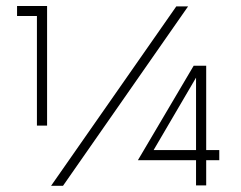

<svg xmlns="http://www.w3.org/2000/svg" viewBox="-20 -615 799 637"><path d="M36.6 -562H102.5V-198.2H136.2V-595.2H36.6ZM564.9 -593.8 149.4 1.5H189L604 -593.8ZM707.5 -117.2H664.1V-397H622.6L437.5 -83.5H630.4V0H664.1V-83.5H707.5ZM489.7 -117.2 630.4 -357.4V-117.2Z"/></svg>

Font: Now Light
Style: Regular
Weight: 300
Designer: Alfredo Marco Pradil
Foundry: Alfredo Marco Pradil
Version: Version 1.200;hotconv 1.0.109;makeotfexe 2.5.65596